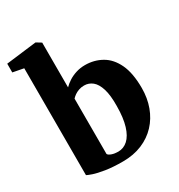

<svg xmlns="http://www.w3.org/2000/svg" viewBox="-193 -948 1011 1086"><g transform="rotate(-30 312.5 -405.0)"><path d="M1.5 -738.5V-795.5L198 -819.5H200.5L232.5 -800V-507.5Q248 -523.5 269.8 -537.5Q291.5 -551.5 319 -560.2Q346.5 -569 377.5 -569Q437.5 -569 486.2 -541.2Q535 -513.5 563.5 -453.5Q592 -393.5 592 -296Q592 -230.5 571.5 -174.5Q551 -118.5 512.2 -77Q473.5 -35.5 417.8 -12.2Q362 11 292.5 11Q227 11 180 3.5Q133 -4 106 -13.2Q79 -22.5 72 -27V-725ZM315.5 -471.5Q297.5 -471.5 281.5 -466Q265.5 -460.5 253 -451.8Q240.5 -443 232.5 -434V-72.5Q237.5 -63 255.8 -56.8Q274 -50.5 297.5 -50.5Q332.5 -50.5 359.8 -75.2Q387 -100 402.5 -150.5Q418 -201 418.5 -278.5Q419.5 -349 406.2 -391.2Q393 -433.5 369.5 -452.5Q346 -471.5 315.5 -471.5Z"/></g></svg>

Font: Merriweather 20pt Black
Style: Regular
Weight: 900
Version: Version 2.100